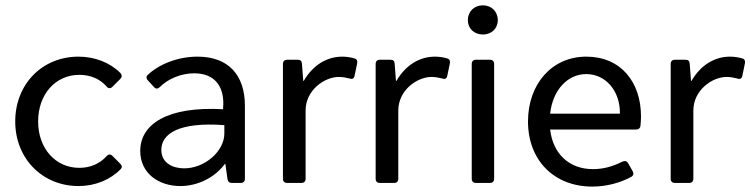

<svg xmlns="http://www.w3.org/2000/svg" viewBox="-20 -686 2814 720"><path d="M274.4 11.7C336.9 11.7 393.6 -11.7 432.6 -51.8C438.5 -57.6 438.5 -64.5 430.7 -72.3L401.4 -101.6C394.5 -108.4 386.7 -108.4 379.9 -100.6C354.5 -72.3 319.3 -56.6 277.3 -56.6C188.5 -56.6 123 -128.9 123 -230.5C123 -333 188.5 -405.3 277.3 -405.3C320.3 -405.3 355.5 -389.6 379.9 -361.3C386.7 -353.5 394.5 -353.5 401.4 -360.4L430.7 -389.6C437.5 -396.5 438.5 -404.3 431.6 -412.1C392.6 -451.2 335.9 -473.6 274.4 -473.6C138.7 -473.6 37.1 -371.1 37.1 -230.5C37.1 -91.8 138.7 11.7 274.4 11.7Z M720.7 -473.6C648.4 -473.6 577.1 -446.3 533.2 -404.3C527.3 -398.4 528.3 -390.6 535.2 -383.8L557.6 -359.4C564.5 -351.6 572.3 -352.5 579.1 -359.4C610.4 -390.6 659.2 -411.1 708 -411.1C786.1 -411.1 818.4 -361.3 817.4 -295.9L816.4 -276.4C606.4 -288.1 505.9 -219.7 505.9 -120.1C505.9 -34.2 577.1 11.7 656.2 11.7C721.7 11.7 786.1 -20.5 823.2 -71.3H825.2L833 -14.6C834 -5.9 839.8 0 849.6 0H882.8C892.6 0 898.4 -5.9 898.4 -15.6V-289.1C898.4 -404.3 836.9 -473.6 720.7 -473.6ZM670.9 -54.7C629.9 -54.7 585 -73.2 585 -124C585 -183.6 649.4 -229.5 821.3 -216.8V-185.5C821.3 -118.2 747.1 -54.7 670.9 -54.7Z M1263.7 -473.6C1207 -473.6 1154.3 -443.4 1119.1 -382.8H1117.2L1112.3 -447.3C1111.3 -458 1106.4 -461.9 1096.7 -461.9H1056.6C1046.9 -461.9 1041 -456.1 1041 -446.3V-15.6C1041 -5.9 1046.9 0 1056.6 0H1110.4C1120.1 0 1126 -5.9 1126 -15.6V-271.5C1126 -347.7 1196.3 -397.5 1251 -397.5C1264.6 -397.5 1279.3 -394.5 1291 -391.6C1300.8 -387.7 1307.6 -391.6 1309.6 -401.4L1319.3 -448.2C1321.3 -457 1318.4 -464.8 1309.6 -466.8C1296.9 -470.7 1280.3 -473.6 1263.7 -473.6Z M1611.3 -473.6C1554.7 -473.6 1502 -443.4 1466.8 -382.8H1464.8L1460 -447.3C1459 -458 1454.1 -461.9 1444.3 -461.9H1404.3C1394.5 -461.9 1388.7 -456.1 1388.7 -446.3V-15.6C1388.7 -5.9 1394.5 0 1404.3 0H1458C1467.8 0 1473.6 -5.9 1473.6 -15.6V-271.5C1473.6 -347.7 1543.9 -397.5 1598.6 -397.5C1612.3 -397.5 1627 -394.5 1638.7 -391.6C1648.4 -387.7 1655.3 -391.6 1657.2 -401.4L1667 -448.2C1668.9 -457 1666 -464.8 1657.2 -466.8C1644.5 -470.7 1627.9 -473.6 1611.3 -473.6Z M1791 -556.6C1823.2 -556.6 1846.7 -579.1 1846.7 -610.4C1846.7 -642.6 1823.2 -666 1791 -666C1757.8 -666 1734.4 -642.6 1734.4 -610.4C1734.4 -579.1 1757.8 -556.6 1791 -556.6ZM1749 -446.3V-15.6C1749 -5.9 1754.9 0 1764.6 0H1817.4C1827.1 0 1833 -5.9 1833 -15.6V-446.3C1833 -456.1 1827.1 -461.9 1817.4 -461.9H1764.6C1754.9 -461.9 1749 -456.1 1749 -446.3Z M2383.8 -249C2383.8 -378.9 2307.6 -473.6 2178.7 -473.6C2049.8 -473.6 1960 -371.1 1960 -230.5C1960 -85 2057.6 13.7 2201.2 13.7C2255.9 13.7 2306.6 -1 2346.7 -22.5C2355.5 -27.3 2357.4 -35.2 2352.5 -43.9L2335.9 -73.2C2331.1 -82 2323.2 -84 2314.5 -80.1C2273.4 -59.6 2239.3 -51.8 2203.1 -51.8C2115.2 -51.8 2053.7 -108.4 2043 -200.2H2365.2C2374 -200.2 2380.9 -205.1 2381.8 -214.8C2382.8 -226.6 2383.8 -238.3 2383.8 -249ZM2304.7 -259.8H2043C2052.7 -348.6 2108.4 -408.2 2178.7 -408.2C2249 -408.2 2305.7 -347.7 2304.7 -259.8Z M2717.8 -473.6C2661.1 -473.6 2608.4 -443.4 2573.2 -382.8H2571.3L2566.4 -447.3C2565.4 -458 2560.5 -461.9 2550.8 -461.9H2510.7C2501 -461.9 2495.1 -456.1 2495.1 -446.3V-15.6C2495.1 -5.9 2501 0 2510.7 0H2564.5C2574.2 0 2580.1 -5.9 2580.1 -15.6V-271.5C2580.1 -347.7 2650.4 -397.5 2705.1 -397.5C2718.8 -397.5 2733.4 -394.5 2745.1 -391.6C2754.9 -387.7 2761.7 -391.6 2763.7 -401.4L2773.4 -448.2C2775.4 -457 2772.5 -464.8 2763.7 -466.8C2751 -470.7 2734.4 -473.6 2717.8 -473.6Z"/></svg>

Font: Ed Sans Neue
Style: Regular
Weight: 400
Designer: Stephen Hutchings
Version: Version 1.004;PS 001.004;hotconv 1.0.88;makeotf.lib2.5.64775